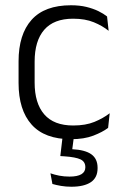

<svg xmlns="http://www.w3.org/2000/svg" viewBox="-20 -518 472 729"><path d="M249.5 10.5Q149.5 10.5 100 -45Q50.5 -100.5 50.5 -203V-285Q50.5 -387.5 100 -442.8Q149.5 -498 249.5 -498Q282 -498 307.8 -491.8Q333.5 -485.5 353.5 -475.8Q373.5 -466 386.5 -455.5L392.5 -401Q369 -420 336.2 -433.5Q303.5 -447 257.5 -447Q184.5 -447 148 -405Q111.5 -363 111.5 -284V-204.5Q111.5 -126 148 -83.8Q184.5 -41.5 258 -41.5Q305 -41.5 338.5 -55.2Q372 -69 396.5 -88L390.5 -32.5Q369.5 -16.5 334.5 -3Q299.5 10.5 249.5 10.5ZM218.5 -6H261.5L252 67L225 48Q231 48 239 48Q247 48 254 48.5Q303.5 51 327 68Q350.5 85 350.5 119V121Q350.5 156.5 324.8 173.8Q299 191 251 191Q230.5 191 211.5 187.8Q192.5 184.5 179 180.5L171.5 140Q187 145.5 205.2 149Q223.5 152.5 244 152.5Q274 152.5 289 143.5Q304 134.5 304 117.5V116.5Q304 96 285.8 87.2Q267.5 78.5 224 75.5Q219 75 215.2 75Q211.5 75 209 74.5Z"/></svg>

Font: Anek Kannada Medium Light
Style: Regular
Weight: 300
Version: Version 1.003